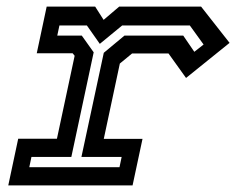

<svg xmlns="http://www.w3.org/2000/svg" viewBox="-20 -560 714 580"><path d="M5 0 35 -141H152L205.5 -391.5L199.5 -399H91L121 -540H267.5L293 -500L340 -540H587.5L673.5 -430.5L542 -324.5L489 -398.5H379L342 -368L293.5 -140.5H410.5L380.5 0ZM68.5 -55H341L347.5 -86H226L293.5 -400.5L356 -452.5H533.5L567 -403.5L595 -425.5L553.5 -483H349L281.5 -427.5L242.5 -483H159.5L153 -452.5H227L263 -402L195.5 -86H75Z"/></svg>

Font: Tourney Expanded SemiBold
Style: Italic
Weight: 600
Width: 7
Italic angle: -12°
Designer: Tyler Finck
Foundry: Etcetera Type Co
Version: Version 1.010; ttfautohint (v1.8.3)